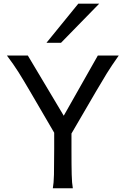

<svg xmlns="http://www.w3.org/2000/svg" viewBox="-20 -1011 685 1031"><path d="M17.1 -712.9H129.4L322.3 -389.6L505.4 -712.9H617.7Q578.1 -656.7 553.5 -616.9Q528.8 -577.1 495.6 -520L363.8 -293.9V-212.4Q363.8 -121.1 365 -73.7Q366.2 -26.4 371.1 0H263.7Q268.6 -26.4 269.8 -73.7Q271 -121.1 271 -212.4V-298.3L141.6 -520Q104.5 -583.5 79.1 -623.8Q53.7 -664.1 17.1 -712.9ZM512.7 -991.2 307.6 -781.2H229.5L400.4 -991.2Z"/></svg>

Font: Lesson One
Style: Regular
Weight: 400
Designer: But Ko, Victor Gaultney, Annie Olsen, Julie Remington, Don Collingsworth, Eric Hays, Becca Hirsbrunner
Version: Version 1.100